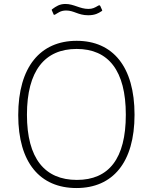

<svg xmlns="http://www.w3.org/2000/svg" viewBox="-20 -939 771 969"><path d="M490 -881C496 -884 497 -886 495 -889L487 -907C484 -913 482 -914 475 -910C458 -900 447 -894 426 -894C383 -894 353 -919 310 -919C281 -919 263 -907 244 -893C241 -891 240 -890 242 -886L249 -870C251 -863 253 -863 259 -866C272 -873 285 -886 314 -886C354 -886 374 -862 425 -862C460 -862 478 -873 490 -881ZM366 10C549 10 659 -119 659 -360C659 -603 549 -733 367 -733C184 -733 72 -602 72 -358C72 -118 182 10 366 10ZM368 -31C206 -31 116 -139 116 -360C116 -582 206 -692 367 -692C527 -692 615 -583 615 -360C615 -138 529 -31 368 -31Z"/></svg>

Font: United Sans Thin
Style: Regular
Weight: 100
Designer: Pablo Impallari, Rodrigo Fuenzalida (Modified by Dan O. Williams)
Version: Version 1.000;PS 001.000;hotconv 1.0.88;makeotf.lib2.5.64775